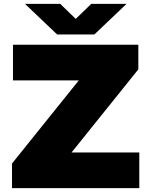

<svg xmlns="http://www.w3.org/2000/svg" viewBox="-20 -971 781 991"><path d="M42 0V-127L422 -600V-556H47V-740H694V-613L314 -140V-184H699V0ZM275 -793 109 -951H291L390 -855H352L451 -951H633L467 -793Z"/></svg>

Font: Encode Sans SC Expanded Black
Style: Regular
Weight: 900
Width: 7
Designer: Multiple Designers
Foundry: Impallari Type
Version: Version 3.002